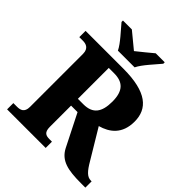

<svg xmlns="http://www.w3.org/2000/svg" viewBox="-250 -1083 1235 1235"><g transform="rotate(45 368.0 -465.5)"><path d="M261 -771H413C434 -816 496 -880 527 -918V-931H445C421 -910 366 -866 336 -842C306 -866 253 -910 228 -931H147V-918C178 -880 240 -816 261 -771ZM24 0H375V-57H353C321 -57 298 -64 298 -115V-308H357L467 -90C506 -15 577 0 695 0H736V-57H729C695 -57 671 -83 636 -143L517 -341C593 -362 660 -411 660 -524C660 -640 582 -714 368 -714H24V-657H57C82 -657 117 -649 117 -598V-115C117 -64 86 -57 57 -57H24ZM348 -370H298V-651H346C427 -651 468 -612 468 -514C468 -418 433 -370 348 -370Z"/></g></svg>

Font: Noto Serif Gurmukhi ExtraBold
Style: Regular
Weight: 800
Designer: Vaibhav Singh and the Monotype Design Team
Foundry: Monotype Imaging Inc.
Version: Version 2.004